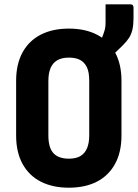

<svg xmlns="http://www.w3.org/2000/svg" viewBox="-20 -853 641 893"><path d="M300 -720Q376 -720 430.5 -692Q485 -664 515 -609.5Q545 -555 545 -477V-223Q545 -145 515 -90.5Q485 -36 430.5 -8Q376 20 300 20Q225 20 170 -8Q115 -36 85 -90.5Q55 -145 55 -223V-477Q55 -555 85 -609.5Q115 -664 170 -692Q225 -720 300 -720ZM205 -223Q205 -195 211 -173.5Q217 -152 231 -138Q242 -127 259.5 -121Q277 -115 300 -115Q334 -115 354.5 -127.5Q375 -140 385 -164Q395 -188 395 -223V-477Q395 -496 392.5 -512Q390 -528 384 -540.5Q378 -553 369 -562Q357 -574 340 -579.5Q323 -585 300 -585Q267 -585 246 -572.5Q225 -560 215 -536Q205 -512 205 -477ZM471 -833Q499 -833 529 -833Q559 -833 585 -833Q594 -833 597.5 -829Q601 -825 601 -817Q601 -811 601 -794.5Q601 -778 601 -770Q601 -738 596 -716Q591 -694 580.5 -677.5Q570 -661 551 -642Q523 -614 501.5 -594Q480 -574 454 -551Q454 -558 454 -574.5Q454 -591 454 -611.5Q454 -632 454 -650Q454 -668 454 -677Q456 -682 458.5 -688Q461 -694 464 -704Q468 -715 469.5 -725.5Q471 -736 471 -752Q471 -763 471 -787.5Q471 -812 471 -833Z"/></svg>

Font: Recursive Monospace ExtraBold
Style: Regular
Weight: 800
Version: Version 1.047